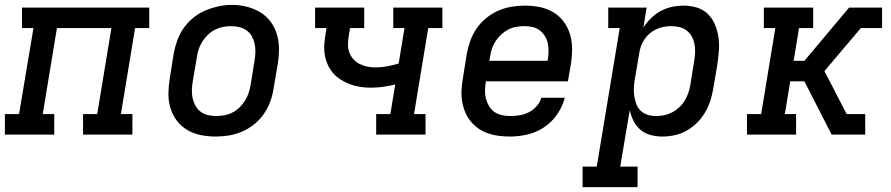

<svg xmlns="http://www.w3.org/2000/svg" viewBox="-29 -551 3649 786"><path d="M-9 0V-84H49L108 -436H61V-520H582V-436H524L466 -84H513V0H311V-84H369L427 -436H204L146 -84H193V0Z M854 8Q823 8 793 2Q763 -4 737.5 -19Q712 -34 694.5 -57.5Q677 -81 668.5 -109.5Q660 -138 660.5 -169Q661 -200 666 -231L682 -331Q687 -358 696.5 -385Q706 -412 722.5 -435.5Q739 -459 762 -478Q785 -497 811.5 -508Q838 -519 865.5 -525Q893 -531 920 -531Q952 -531 981.5 -523.5Q1011 -516 1036 -501Q1061 -486 1078.5 -462.5Q1096 -439 1104.5 -410.5Q1113 -382 1113 -351Q1113 -320 1108 -289L1091 -189Q1087 -162 1077.5 -135.5Q1068 -109 1051.5 -85Q1035 -61 1012 -42.5Q989 -24 962.5 -12.5Q936 -1 908.5 3.5Q881 8 854 8ZM855 -76Q872 -76 889 -79Q906 -82 922 -90Q938 -98 951 -110.5Q964 -123 973.5 -138Q983 -153 988.5 -169.5Q994 -186 997 -203L1013 -303Q1016 -320 1016.5 -337.5Q1017 -355 1013.5 -371.5Q1010 -388 1002 -402.5Q994 -417 980.5 -426.5Q967 -436 950.5 -440Q934 -444 916 -444Q899 -444 882.5 -440.5Q866 -437 850.5 -429Q835 -421 822 -408.5Q809 -396 799.5 -381Q790 -366 784.5 -350Q779 -334 777 -317L760 -217Q757 -200 756.5 -182.5Q756 -165 759.5 -149Q763 -133 771 -118.5Q779 -104 792 -94Q805 -84 821.5 -80Q838 -76 855 -76Q855 -76 855 -76Q855 -76 855 -76Z M1511 0V-84H1569L1589 -205Q1564 -199 1539 -195.5Q1514 -192 1489 -192Q1466 -192 1444.5 -195.5Q1423 -199 1403 -206.5Q1383 -214 1365 -225.5Q1347 -237 1333.5 -253Q1320 -269 1311.5 -289Q1303 -309 1300 -330.5Q1297 -352 1299 -374.5Q1301 -397 1305 -419L1308 -436H1261V-520H1462V-436H1404L1399 -406Q1396 -388 1395.5 -371Q1395 -354 1400.5 -338Q1406 -322 1417 -309.5Q1428 -297 1442.5 -289.5Q1457 -282 1473.5 -278.5Q1490 -275 1508 -275Q1532 -275 1556 -279.5Q1580 -284 1603 -291L1627 -436H1581V-520H1782V-436H1724L1666 -84H1713V0Z M2059 8Q2035 8 2012 5Q1989 2 1967.5 -5.5Q1946 -13 1928 -26Q1910 -39 1896.5 -56Q1883 -73 1874.5 -94Q1866 -115 1862.5 -137.5Q1859 -160 1860.5 -184Q1862 -208 1866 -231L1882 -331Q1887 -358 1896.5 -384.5Q1906 -411 1922.5 -435Q1939 -459 1962 -477.5Q1985 -496 2011.5 -507.5Q2038 -519 2065.5 -523.5Q2093 -528 2120 -528Q2151 -528 2181 -522Q2211 -516 2236 -501Q2261 -486 2278.5 -462.5Q2296 -439 2304.5 -410.5Q2313 -382 2313 -351Q2313 -320 2308 -289L2296 -218H1960V-217Q1957 -200 1956.5 -182Q1956 -164 1960 -148Q1964 -132 1972.5 -117.5Q1981 -103 1994 -93.5Q2007 -84 2024 -80Q2041 -76 2059 -76Q2078 -76 2097.5 -79Q2117 -82 2135 -91Q2153 -100 2167.5 -116Q2182 -132 2187 -151H2283Q2274 -115 2252 -83Q2230 -51 2198.5 -30Q2167 -9 2130.5 -0.5Q2094 8 2059 8ZM2213 -302V-303Q2216 -320 2216.5 -337.5Q2217 -355 2214 -371.5Q2211 -388 2202.5 -402Q2194 -416 2181.5 -426Q2169 -436 2152.5 -440Q2136 -444 2118 -444Q2101 -444 2084 -441Q2067 -438 2051.5 -430Q2036 -422 2022.5 -409.5Q2009 -397 1999.5 -382Q1990 -367 1984.5 -350.5Q1979 -334 1977 -317L1974 -302Z M2356 215V131H2414L2508 -436H2461V-520H2618L2605 -438Q2618 -459 2636.5 -477Q2655 -495 2677 -506.5Q2699 -518 2722.5 -523Q2746 -528 2770 -528Q2798 -528 2824 -520Q2850 -512 2868.5 -494Q2887 -476 2897.5 -451Q2908 -426 2912 -399.5Q2916 -373 2914 -345Q2912 -317 2908 -289L2891 -189Q2887 -164 2879 -139Q2871 -114 2857.5 -91Q2844 -68 2824.5 -48.5Q2805 -29 2781.5 -16Q2758 -3 2732.5 2.5Q2707 8 2682 8Q2657 8 2633.5 1.5Q2610 -5 2592.5 -20Q2575 -35 2564.5 -56Q2554 -77 2549 -100L2510 131H2581V215ZM2657 -76Q2674 -76 2690.5 -79.5Q2707 -83 2722.5 -91Q2738 -99 2751.5 -111.5Q2765 -124 2774 -139Q2783 -154 2788.5 -170Q2794 -186 2797 -203L2813 -303Q2816 -320 2816.5 -337.5Q2817 -355 2814 -371Q2811 -387 2803 -401.5Q2795 -416 2782 -426Q2769 -436 2752.5 -440Q2736 -444 2718 -444Q2703 -444 2687.5 -441Q2672 -438 2657 -431Q2642 -424 2629.5 -413Q2617 -402 2608 -388Q2599 -374 2594 -359Q2589 -344 2587 -328L2570 -228Q2567 -210 2566 -192.5Q2565 -175 2567.5 -158Q2570 -141 2576 -125Q2582 -109 2594 -97.5Q2606 -86 2622.5 -81Q2639 -76 2657 -76Z M3029 0V-84H3087L3145 -436H3098V-520H3300V-436H3242L3220 -302H3264L3447 -520H3582V-436H3495L3346 -260L3437 -84H3513V0H3375L3372 -7L3264 -218H3206L3184 -84H3230V0Z"/></svg>

Font: Iosevka Etoile Medium Oblique
Style: Regular
Weight: 500
Italic angle: -9°
Designer: Belleve Invis
Foundry: Belleve Invis
Version: Version 15.5.2; ttfautohint (v1.8.4)